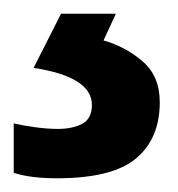

<svg xmlns="http://www.w3.org/2000/svg" viewBox="-26 -20 259 280"><path d="M207 129Q207 182 172.5 211Q138 240 57 240Q38 240 22 238Q6 236 -6 232V160Q7 163 25 165.5Q43 168 58 168Q80 168 94 160.5Q108 153 108 133Q108 92 23 79L63 0H143L125 39Q157 48 182 69.5Q207 91 207 129Z"/></svg>

Font: Noto Sans Medefaidrin SemiBold
Style: Regular
Weight: 600
Designer: Dalton Maag Ltd
Foundry: Dalton Maag Ltd
Version: Version 1.002; ttfautohint (v1.8.4.7-5d5b)